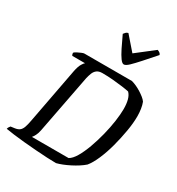

<svg xmlns="http://www.w3.org/2000/svg" viewBox="-230 -1100 1145 1239"><g transform="rotate(30 342.0 -480.5)"><path d="M376 0Q349 0 308.5 -2Q268 -4 222.5 -7.5Q177 -11 132.5 -15Q88 -19 50.5 -24Q13 -29 -10 -33Q-8 -41 -4 -47.5Q0 -54 4 -58L34 -62Q55 -65 67.5 -74.5Q80 -84 87.5 -104.5Q95 -125 101 -159L179 -572Q187 -611 198.5 -629.5Q210 -648 216 -652H121Q118 -656 116.5 -661Q115 -666 115 -672Q121 -679 135 -686Q149 -693 162 -698.5Q175 -704 181 -704H536Q554 -699 572.5 -690.5Q591 -682 608.5 -671Q626 -660 641 -648Q656 -636 664 -624Q672 -604 676 -577.5Q680 -551 680 -523Q680 -474 669.5 -412.5Q659 -351 642.5 -289Q626 -227 603.5 -175Q581 -123 557 -94Q540 -79 517.5 -64.5Q495 -50 469.5 -37Q444 -24 420 -14.5Q396 -5 376 0ZM157 -69H430Q454 -82 476 -119.5Q498 -157 517 -209Q536 -261 550.5 -318.5Q565 -376 572.5 -429Q580 -482 580 -520Q580 -559 572.5 -587.5Q565 -616 548 -633Q531 -637 498.5 -641.5Q466 -646 426.5 -649.5Q387 -653 346 -653Q319 -653 304.5 -641.5Q290 -630 283 -612Q276 -594 271 -573L187 -136Q182 -110 173 -93.5Q164 -77 157 -69ZM436 -770Q424 -770 408.5 -791Q393 -812 374 -850Q355 -888 332 -938Q338 -945 343.5 -951.5Q349 -958 361 -961L449 -860L579 -961Q591 -957 598 -951Q605 -945 606 -938Q562 -888 528.5 -850.5Q495 -813 472.5 -791.5Q450 -770 436 -770Z"/></g></svg>

Font: Texturina Medium 12pt
Style: Italic
Weight: 400
Italic angle: -11°
Version: Version 1.002